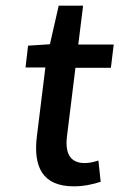

<svg xmlns="http://www.w3.org/2000/svg" viewBox="-20 -645 421 677"><path d="M240 12C276 12 307 5 335 -4L327 -79C312 -74 295 -70 279 -70C229 -70 209 -102 216 -163L246 -406H371L381 -488H256L273 -625H187L156 -489L79 -484L70 -407H140L110 -164C97 -58 129 12 240 12Z"/></svg>

Font: Falling Sky
Style: LightObl
Weight: 400
Designer: Paul D. Hunt
Foundry: Adobe Systems Incorporated
Version: Version 1.02